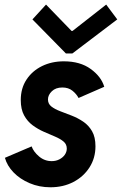

<svg xmlns="http://www.w3.org/2000/svg" viewBox="-20 -793 521 821"><path d="M195.8 7.8Q147.5 7.8 106.4 -9.8Q65.4 -27.3 37.8 -55.9Q10.3 -84.5 1 -118.2L115.2 -167Q123.5 -144 147 -124Q170.4 -104 201.2 -104Q219.2 -104 233.9 -111.6Q248.5 -119.1 257.1 -131.3Q265.6 -143.6 265.6 -157.7Q265.6 -176.3 251.5 -188Q237.3 -199.7 214.8 -209.2Q192.4 -218.8 167.2 -229.7Q142.1 -240.7 119.6 -257.3Q97.2 -273.9 83 -299.8Q68.8 -325.7 68.8 -365.2Q68.8 -415.5 93.3 -452.6Q117.7 -489.7 159.4 -510.3Q201.2 -530.8 252.9 -530.8Q322.8 -530.8 367.9 -498Q413.1 -465.3 425.8 -421.9L315.9 -374Q307.1 -391.1 289.8 -405Q272.5 -418.9 246.6 -418.9Q218.3 -418.9 201.7 -402.8Q185.1 -386.7 185.1 -367.7Q185.1 -349.1 199.7 -337.6Q214.4 -326.2 237.5 -317.4Q260.7 -308.6 286.6 -298.6Q312.5 -288.6 335.7 -272.9Q358.9 -257.3 373.5 -232.2Q388.2 -207 388.2 -167.5Q388.2 -117.2 362.8 -77.4Q337.4 -37.6 293.9 -14.9Q250.5 7.8 195.8 7.8ZM261.7 -564.5 118.7 -710 176.8 -773.4 286.1 -660.6H290L434.1 -773.4L481.4 -710L289.6 -564.5Z"/></svg>

Font: Reddit Sans
Style: Bold Italic
Weight: 700
Italic angle: -11.25°
Designer: Stephen Hutchings
Version: Version 1.013